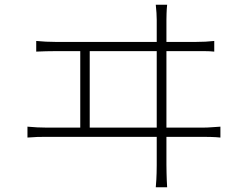

<svg xmlns="http://www.w3.org/2000/svg" viewBox="-20 -771 1040 811"><path d="M686 -751Q684 -732 683.5 -713.5Q683 -695 683 -687Q683 -682 683 -648Q683 -614 683 -561Q683 -508 683 -446.5Q683 -385 683 -322.5Q683 -260 683 -206.5Q683 -153 683 -118Q683 -83 683 -75Q683 -67 683.5 -40Q684 -13 686 20H638Q641 -14 641.5 -40Q642 -66 642 -73Q642 -81 642 -116.5Q642 -152 642 -206Q642 -260 642 -322Q642 -384 642 -446.5Q642 -509 642 -561.5Q642 -614 642 -648Q642 -682 642 -687Q642 -698 641 -716Q640 -734 638 -751ZM319 -214V-570H359V-214ZM96 -236Q118 -234 137.5 -233Q157 -232 176 -232H837Q856 -232 874 -233.5Q892 -235 911 -236V-190Q892 -192 870.5 -192.5Q849 -193 837 -193H176Q157 -193 138 -192.5Q119 -192 96 -190ZM133 -598Q154 -596 174 -595Q194 -594 213 -594H810Q831 -594 848.5 -595Q866 -596 885 -598V-553Q866 -555 844.5 -555Q823 -555 810 -555H213Q194 -555 174.5 -554.5Q155 -554 133 -553Z"/></svg>

Font: Noto Sans TC ExtraLight
Style: Regular
Weight: 250
Designer: Ryoko NISHIZUKA  (kana, bopomofo & ideographs); Paul D. Hunt (Latin, Greek & Cyrillic); Sandoll Communications , Soo-you
Foundry: Adobe
Version: Version 2.004-H2;hotconv 1.0.118;makeotfexe 2.5.65603